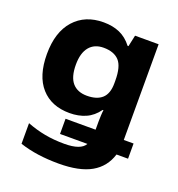

<svg xmlns="http://www.w3.org/2000/svg" viewBox="-139 -659 938 1009"><g transform="rotate(20 330.0 -154.5)"><path d="M269.5 -544.4Q320.8 -544.4 360.1 -527.1Q399.4 -509.8 429.2 -471.2H434.1L447.8 -534.7H579.6V0.5H634.3V85.4H569.8Q546.9 159.7 481.4 197Q416 234.4 299.3 234.4Q238.8 234.4 184.6 226.8Q130.4 219.2 81.5 203.1V87.9Q131.8 107.4 182.6 116.9Q233.4 126.5 292.5 126.5Q384.3 126.5 407.2 85.4H253.9V0.5H421.9V-46.9Q421.9 -61 422.9 -79.8Q423.8 -98.6 425.8 -109.9H421.4Q392.6 -69.8 352.5 -52.2Q312.5 -34.7 262.7 -34.7Q160.6 -34.7 103 -99.4Q45.4 -164.1 45.4 -286.1Q45.4 -409.2 106 -476.8Q166.5 -544.4 269.5 -544.4ZM314.9 -418.9Q263.7 -418.9 235.6 -384.8Q207.5 -350.6 207.5 -285.6Q207.5 -216.8 235.8 -184.1Q264.2 -151.4 317.4 -151.4Q373 -151.4 402.1 -178Q431.2 -204.6 431.2 -262.2V-277.3Q431.2 -356 402.1 -387.5Q373 -418.9 314.9 -418.9Z"/></g></svg>

Font: Lunasima
Style: Bold
Weight: 700
Designer: The DocRepair Project, Monotype Design Team
Foundry: Google
Version: Version 2.009